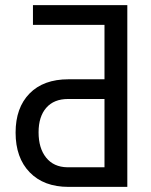

<svg xmlns="http://www.w3.org/2000/svg" viewBox="-20 -731 592 751"><path d="M41 -212.4C41 -146.6 59.4 -94.8 96.2 -56.9C133 -19 183.6 0 248 0H478V-710.9H108.9V-633.8H388.7V-420.9H248C182.6 -420.9 131.8 -402.3 95.5 -365.2C59.2 -328.1 41 -277.2 41 -212.4ZM388.7 -343.8V-76.7H243.2C207.7 -77.3 180.1 -89.9 160.4 -114.5C140.7 -139.1 130.9 -172 130.9 -213.4C130.9 -254.4 140.9 -286.4 160.9 -309.3C180.9 -332.3 209.3 -343.8 246.1 -343.8Z"/></svg>

Font: Roboto Condensed
Style: Regular
Weight: 400
Designer: Google
Version: Version 2.134; 2016